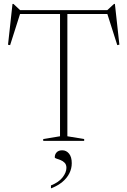

<svg xmlns="http://www.w3.org/2000/svg" viewBox="-20 -738 668 1006"><path d="M294.5 -678.5H333V-24L421 -9.5V0H206.5V-9.5L294.5 -24ZM564.5 -664.5H63L87.5 -672.5L33 -501.5L22 -503.5L45.5 -717.5H50.5L90 -680.5L75.5 -685H552.5L537.5 -680.5L577.5 -717.5H582L605.5 -504L594.5 -501.5L540 -672.5ZM247 233.5Q287.5 217.5 307.8 191.5Q328 165.5 328 141.5Q328 124.5 318.8 115Q309.5 105.5 297.5 100.8Q285.5 96 276.2 93.2Q267 90.5 267 86Q267 70.5 277 60Q287 49.5 306 49.5Q327.5 49.5 341.8 67Q356 84.5 356 117Q356 145 343.5 170Q331 195 306.8 215.2Q282.5 235.5 247 249Z"/></svg>

Font: Newsreader 36pt ExtraLight
Style: Regular
Weight: 250
Designer: Hugues Gentile
Foundry: Production Type
Version: Version 1.003